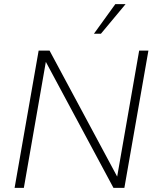

<svg xmlns="http://www.w3.org/2000/svg" viewBox="-20 -914 760 934"><path d="M51 0 168 -668H221L550 -55L657 -668H702L585 0H532L203 -613L96 0ZM437 -750 541 -894H591L471 -750Z"/></svg>

Font: Gantari ExtraLight
Style: Italic
Weight: 250
Italic angle: -10°
Designer: Anugrah Pasau
Foundry: Lafontype
Version: Version 1.000